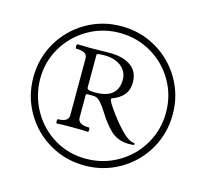

<svg xmlns="http://www.w3.org/2000/svg" viewBox="-102 -833 1006 937"><g transform="rotate(15 401.0 -365.0)"><path d="M48.8 -365.2Q48.8 -461.9 95.9 -542.5Q143.1 -623 223.6 -669.9Q304.2 -716.8 400.9 -716.8Q497.6 -716.8 578.1 -669.9Q658.7 -623 705.8 -542.5Q752.9 -461.9 752.9 -365.2Q752.9 -268.6 705.8 -187.7Q658.7 -106.9 577.9 -60.1Q497.1 -13.2 400.9 -13.2Q304.2 -13.2 223.4 -60.3Q142.6 -107.4 95.7 -188.2Q48.8 -269 48.8 -365.2ZM718.8 -365.7Q718.8 -452.6 676.5 -525.4Q634.3 -598.1 561.3 -640.6Q488.3 -683.1 400.9 -683.1Q314.5 -683.1 241.5 -640.6Q168.5 -598.1 125.7 -525.9Q83 -453.6 83 -368.7Q83 -282.7 124.3 -208.7Q165.5 -134.8 237.5 -90.8Q309.6 -46.9 397.5 -46.9Q485.8 -46.9 559.6 -89.6Q633.3 -132.3 676 -205.3Q718.8 -278.3 718.8 -365.7ZM449.7 -252.4 444.3 -259.3Q438.5 -267.6 431.2 -279.8Q410.6 -313 393.3 -333Q376 -353 356 -353H324.2Q321.3 -353 319.6 -351.3Q317.9 -349.6 317.9 -346.2V-232.9Q317.9 -198.2 374.5 -198.2Q377 -198.2 377.9 -192.6Q378.9 -187 377.9 -181.6Q377 -176.3 374.5 -176.3Q354.5 -178.2 296.4 -178.2H275.4Q235.8 -178.2 218.3 -176.3Q215.3 -176.3 214.4 -181.6Q213.4 -187 214.6 -192.6Q215.8 -198.2 218.3 -198.2Q244.6 -198.2 257.8 -207Q271 -215.8 271 -232.9V-521.5Q271 -553.7 215.3 -553.7Q212.4 -553.7 211.4 -559.3Q210.4 -564.9 211.7 -570.6Q212.9 -576.2 215.3 -576.2Q249 -574.7 277.3 -574.7L316.9 -575.2L379.9 -576.2Q444.8 -576.2 484.6 -548.8Q524.4 -521.5 524.4 -466.3Q524.4 -439.9 515.4 -420.9Q506.3 -401.9 489.3 -388.4Q472.2 -375 445.8 -364.7Q443.8 -364.3 443.1 -362.5Q442.4 -360.8 442.4 -357.9Q442.4 -354.5 444.8 -349.6Q454.1 -331.1 481.4 -293.9Q508.8 -256.8 533.7 -230.5Q555.7 -206.5 573.7 -194.6Q591.8 -182.6 605.5 -182.6Q607.4 -182.6 608.6 -181.2Q609.9 -179.7 609.9 -177.2Q609.9 -174.8 608.6 -173.3Q607.4 -171.9 605.5 -171.9Q599.6 -171.9 593.3 -171.4Q590.8 -170.9 585.9 -170.9Q553.7 -170.9 530.5 -180.2Q507.3 -189.5 489.3 -206.5Q471.2 -223.6 449.7 -252.4ZM473.6 -466.3Q473.6 -494.1 458.5 -514.9Q443.4 -535.6 417 -546.9Q390.6 -558.1 357.4 -558.1Q339.8 -558.1 331.5 -557.1Q323.2 -556.2 320.6 -554.2Q317.9 -552.2 317.9 -548.8V-384.8Q317.9 -378.9 323 -376Q328.1 -373 336.4 -372.1Q344.7 -371.1 356.9 -371.1H360.4Q417 -371.1 445.3 -395Q473.6 -418.9 473.6 -466.3Z"/></g></svg>

Font: Junicode Two Beta VF
Style: Regular
Weight: 400
Designer: Peter S. Baker
Foundry: Briery Creek Software
Version: Version 1.031 beta; ttfautohint (v1.8.1.43-b0c9)